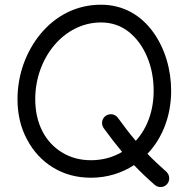

<svg xmlns="http://www.w3.org/2000/svg" viewBox="-20 -714 785 803"><path d="M360.4 29.3C428.2 29.3 489.3 9.8 540.5 -23.4C566.9 4.4 595.7 31.7 627 59.1C642.1 72.3 665.5 71.3 678.7 56.2C691.9 41 690.4 17.1 675.3 3.9C647 -21 620.6 -45.9 596.7 -70.8C658.7 -135.7 695.8 -228.5 695.8 -334C695.8 -423.3 669.9 -512.2 619.6 -581.1C569.3 -649.9 496.1 -694.3 402.3 -694.3C298.8 -694.3 212.4 -647.5 150.4 -573.2C88.4 -498.5 53.2 -400.9 53.2 -299.3C53.2 -236.3 66.4 -179.7 93.3 -130.4C119.6 -80.6 155.8 -41.5 202.1 -13.2C248.5 15.1 301.3 29.3 360.4 29.3ZM360.4 -43.9C315.4 -43.9 275.4 -54.7 240.7 -75.7C170.4 -117.7 127.4 -195.8 127.4 -299.3C127.4 -472.2 247.6 -620.1 402.3 -620.1C445.8 -620.1 484.4 -607.4 517.6 -581.5C550.3 -555.7 576.2 -521 594.7 -477.5C613.3 -434.1 622.6 -386.2 622.6 -334C622.6 -248 594.2 -175.8 547.9 -125C522.5 -154.8 498.5 -186 473.1 -221.2C461.4 -237.3 439 -241.2 421.9 -229.5C405.8 -217.8 401.9 -195.3 413.6 -178.2C439.5 -142.6 464.8 -109.9 490.7 -78.6C451.7 -55.7 408.2 -43.9 360.4 -43.9Z"/></svg>

Font: Mikhak
Style: Regular
Weight: 400
Designer: Amin Abedi
Version: Version 3.2